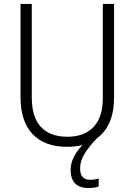

<svg xmlns="http://www.w3.org/2000/svg" viewBox="-20 -734 682 973"><path d="M386 120Q386 177 437 177Q450 177 461.5 175Q473 173 480 171V211Q470 215 457 217Q444 219 428 219Q385 219 361.5 196.5Q338 174 338 127Q338 92 355 60Q372 28 398 1Q362 10 320 10Q206 10 145 -54.5Q84 -119 84 -242V-714H141V-242Q141 -140 187.5 -90.5Q234 -41 322 -41Q407 -41 454 -90.5Q501 -140 501 -238V-714H558V-240Q558 -167 535.5 -115Q513 -63 470 -32Q433 7 409.5 43.5Q386 80 386 120Z"/></svg>

Font: Noto Sans Lao UI SemCond Light
Style: Regular
Weight: 300
Width: 4
Designer: Monotype Design Team
Foundry: Monotype Imaging Inc.
Version: Version 2.000; ttfautohint (v1.8.4.7-5d5b)